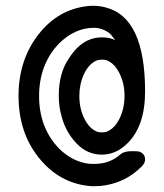

<svg xmlns="http://www.w3.org/2000/svg" viewBox="-20 -637 565 663"><path d="M44 -306Q44 -429 112 -517Q180 -605 283 -616Q289 -617 302 -617Q325 -617 346 -611Q481 -576 481 -321Q481 -203 421 -143Q381 -103 332 -103Q281 -103 244 -142Q207 -181 193 -234Q183 -267 183 -307Q183 -384 217 -434Q263 -508 332 -508Q360 -508 378 -498Q364 -518 357 -523Q332 -541 304 -541Q240 -541 185 -488Q115 -416 115 -305Q115 -195 185 -123Q226 -83 277 -73Q285 -71 306 -71Q360 -71 397 -105Q409 -115 436 -115Q458 -115 462 -113Q481 -106 481 -86Q481 -73 468 -61Q416 -9 343 3Q328 6 305 6Q291 6 286 5Q183 -6 113.5 -93Q44 -180 44 -306ZM348 -429Q343 -431 333 -431Q319 -431 311 -427Q285 -414 269.5 -380Q254 -346 254 -305Q254 -262 271.5 -227Q289 -192 316 -182Q320 -180 332 -180Q344 -180 348 -182Q376 -193 393 -228Q410 -263 410 -306Q410 -349 392.5 -384Q375 -419 348 -429Z"/></svg>

Font: KaTeX_Typewriter
Style: Regular
Weight: 400
Version: Version 1.1; ttfautohint (v1.3)